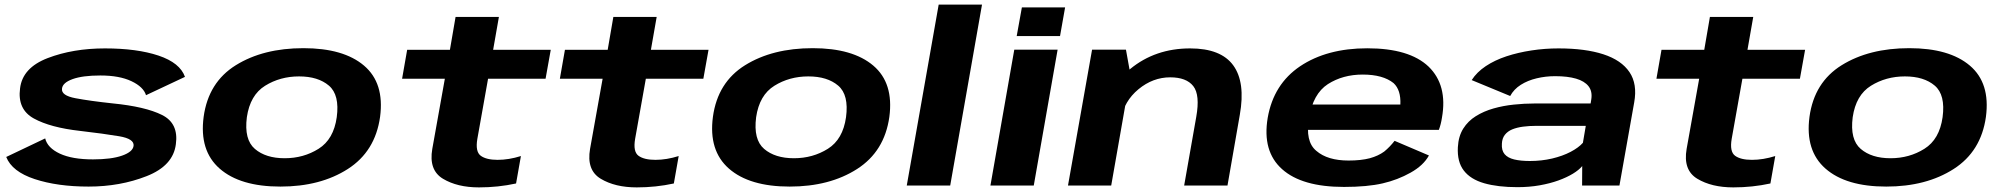

<svg xmlns="http://www.w3.org/2000/svg" viewBox="-20 -805 8692 833"><path d="M364.5 4.5Q501 4.5 616.2 -40.8Q731.5 -86 743 -179.5Q755.5 -270 683 -306.2Q610.5 -342.5 468 -356.5Q370.5 -367 307.8 -378.8Q245 -390.5 249 -420.5Q251.5 -446 295 -461.8Q338.5 -477.5 415.5 -477.5Q498 -477.5 550.2 -452.8Q602.5 -428 613.5 -392L782.5 -471.5Q761 -532.5 667.8 -563.8Q574.5 -595 435.5 -595Q296.5 -595 187 -553Q77.5 -511 67 -421.5Q55 -330.5 126.8 -291Q198.5 -251.5 328 -237Q431.5 -225 497.5 -213.8Q563.5 -202.5 559.5 -172Q556 -146 509.5 -129.8Q463 -113.5 383.5 -113.5Q293 -113.5 239.5 -138.5Q186 -163.5 176 -204.5L7 -124Q32 -60.5 130.5 -28Q229 4.5 364.5 4.5Z M1196.5 4.5Q1370 4.5 1489 -71.8Q1608 -148 1629 -298Q1648.5 -444.5 1559.5 -520.2Q1470.5 -596 1296.5 -596Q1122 -596 1003 -522Q884 -448 863.5 -298Q844 -151.5 933 -73.5Q1022 4.5 1196.5 4.5ZM1215 -118.5Q1133 -118.5 1085.8 -159Q1038.5 -199.5 1051 -296.5Q1065 -392.5 1130.2 -433Q1195.5 -473.5 1277.5 -473.5Q1360 -473.5 1407 -433.5Q1454 -393.5 1441 -296.5Q1427.5 -200.5 1362.2 -159.5Q1297 -118.5 1215 -118.5Z M2058 8Q2141 8 2219 -9L2240 -128Q2187.5 -111.5 2139 -111.5Q2090 -111.5 2065.8 -129.2Q2041.5 -147 2051 -202.5L2097.5 -463.5H2347L2369.5 -589H2119.5L2144.5 -731.5H1956.5L1932 -589H1746.5L1724.5 -463.5H1910L1855.5 -159Q1839.5 -67 1901.8 -29.5Q1964 8 2058 8Z M2742.5 8Q2825.5 8 2903.5 -9L2924.5 -128Q2872 -111.5 2823.5 -111.5Q2774.5 -111.5 2750.2 -129.2Q2726 -147 2735.5 -202.5L2782 -463.5H3031.5L3054 -589H2804L2829 -731.5H2641L2616.5 -589H2431L2409 -463.5H2594.5L2540 -159Q2524 -67 2586.2 -29.5Q2648.5 8 2742.5 8Z M3406 4.5Q3579.5 4.5 3698.5 -71.8Q3817.5 -148 3838.5 -298Q3858 -444.5 3769 -520.2Q3680 -596 3506 -596Q3331.5 -596 3212.5 -522Q3093.5 -448 3073 -298Q3053.5 -151.5 3142.5 -73.5Q3231.5 4.5 3406 4.5ZM3424.5 -118.5Q3342.5 -118.5 3295.2 -159Q3248 -199.5 3260.5 -296.5Q3274.5 -392.5 3339.8 -433Q3405 -473.5 3487 -473.5Q3569.5 -473.5 3616.5 -433.5Q3663.5 -393.5 3650.5 -296.5Q3637 -200.5 3571.8 -159.5Q3506.5 -118.5 3424.5 -118.5Z M3914 0H4102.5L4240.5 -785H4052.5Z M4277 0H4465L4568.5 -589.5H4380.5ZM4413.5 -773 4391 -648.5H4579L4601 -773Z M4613.5 0H4801L4885 -478.5L4865 -589.5H4718ZM5117.5 0H5305.5L5359 -307Q5384 -448 5330.5 -521.5Q5277 -595 5143.5 -595Q4992 -595 4883.5 -505.8Q4775 -416.5 4761 -340.5L4843 -287.5Q4857 -366.5 4919.5 -418Q4982 -469.5 5057 -469.5Q5127 -469.5 5157 -431.5Q5187 -393.5 5170 -298Z M5811 6 5831 -108.5Q5739.5 -108.5 5691 -150.5Q5641.5 -191 5659.5 -293.5Q5676.5 -398 5741 -440Q5806 -481.5 5892 -481.5Q5980 -481.5 6026 -444.5Q6058.5 -414.5 6055.5 -351.5H5652L5633 -241.5H6222.5Q6231.5 -265 6236 -294.5Q6261 -435.5 6178 -516Q6094.5 -595.5 5912 -595.5Q5737 -595.5 5620.5 -517.5Q5505.5 -440 5480 -294Q5455.5 -148.5 5542.5 -71Q5628.5 6 5811 6ZM5831 -108.5 5811 6Q5912.5 6 5979 -9.5Q6044 -24.5 6100 -56Q6155.5 -87 6179.5 -130.5L6030.5 -194Q6010 -167.5 5985.5 -147.5Q5959.5 -128.5 5923 -118.5Q5885 -108.5 5831 -108.5Z M6563.5 7Q6615 7 6660 -1Q6705 -9 6741.5 -22.2Q6778 -35.5 6804.2 -51.5Q6830.5 -67.5 6844.5 -84.5L6844 0H7006L7070 -360.5Q7084.5 -440.5 7049.5 -492.2Q7014.5 -544 6936.2 -569.5Q6858 -595 6741.5 -595Q6682 -595 6624.5 -586.2Q6567 -577.5 6516 -560.8Q6465 -544 6426 -518Q6387 -492 6365 -457.5L6532 -388.5Q6548 -418 6578 -437Q6608 -456 6646.8 -465.2Q6685.5 -474.5 6727 -474.5Q6781 -474.5 6817.8 -463.8Q6854.5 -453 6871.8 -431Q6889 -409 6884 -375L6881 -356H6636Q6593.5 -356 6547.8 -351.2Q6502 -346.5 6459.8 -334.5Q6417.5 -322.5 6383.2 -301.2Q6349 -280 6328.2 -246.8Q6307.5 -213.5 6305 -166.5Q6301.5 -103 6330.8 -65Q6360 -27 6419.2 -10Q6478.5 7 6563.5 7ZM6617.5 -106.5Q6577.5 -106.5 6549.5 -113.2Q6521.5 -120 6507.8 -136.2Q6494 -152.5 6496 -181.5Q6497 -205 6509 -220.2Q6521 -235.5 6541.2 -243.8Q6561.5 -252 6588 -255.5Q6614.5 -259 6645.5 -259H6860L6847.5 -185.5Q6829 -164.5 6794.2 -146.2Q6759.5 -128 6713.8 -117.2Q6668 -106.5 6617.5 -106.5Z M7500 8Q7583 8 7661 -9L7682 -128Q7629.5 -111.5 7581 -111.5Q7532 -111.5 7507.8 -129.2Q7483.5 -147 7493 -202.5L7539.5 -463.5H7789L7811.5 -589H7561.5L7586.5 -731.5H7398.5L7374 -589H7188.5L7166.5 -463.5H7352L7297.5 -159Q7281.5 -67 7343.8 -29.5Q7406 8 7500 8Z M8163.5 4.5Q8337 4.5 8456 -71.8Q8575 -148 8596 -298Q8615.5 -444.5 8526.5 -520.2Q8437.5 -596 8263.5 -596Q8089 -596 7970 -522Q7851 -448 7830.5 -298Q7811 -151.5 7900 -73.5Q7989 4.5 8163.5 4.5ZM8182 -118.5Q8100 -118.5 8052.8 -159Q8005.5 -199.5 8018 -296.5Q8032 -392.5 8097.2 -433Q8162.5 -473.5 8244.5 -473.5Q8327 -473.5 8374 -433.5Q8421 -393.5 8408 -296.5Q8394.5 -200.5 8329.2 -159.5Q8264 -118.5 8182 -118.5Z"/></svg>

Font: Anybody Expanded
Style: Bold Italic
Weight: 700
Width: 7
Italic angle: -10°
Version: Version 1.113;gftools[0.9.25]